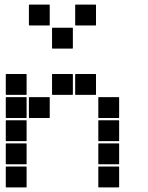

<svg xmlns="http://www.w3.org/2000/svg" viewBox="-20 -815 640 830"><path d="M307 -795H393Q395 -795 395 -793V-707Q395 -705 393 -705H307Q305 -705 305 -707V-793Q305 -795 307 -795ZM107 -795H193Q195 -795 195 -793V-707Q195 -705 193 -705H107Q105 -705 105 -707V-793Q105 -795 107 -795ZM207 -695H293Q295 -695 295 -693V-607Q295 -605 293 -605H207Q205 -605 205 -607V-693Q205 -695 207 -695ZM307 -495H393Q395 -495 395 -493V-407Q395 -405 393 -405H307Q305 -405 305 -407V-493Q305 -495 307 -495ZM207 -495H293Q295 -495 295 -493V-407Q295 -405 293 -405H207Q205 -405 205 -407V-493Q205 -495 207 -495ZM7 -495H93Q95 -495 95 -493V-407Q95 -405 93 -405H7Q5 -405 5 -407V-493Q5 -495 7 -495ZM407 -395H493Q495 -395 495 -393V-307Q495 -305 493 -305H407Q405 -305 405 -307V-393Q405 -395 407 -395ZM107 -395H193Q195 -395 195 -393V-307Q195 -305 193 -305H107Q105 -305 105 -307V-393Q105 -395 107 -395ZM7 -395H93Q95 -395 95 -393V-307Q95 -305 93 -305H7Q5 -305 5 -307V-393Q5 -395 7 -395ZM407 -295H493Q495 -295 495 -293V-207Q495 -205 493 -205H407Q405 -205 405 -207V-293Q405 -295 407 -295ZM7 -295H93Q95 -295 95 -293V-207Q95 -205 93 -205H7Q5 -205 5 -207V-293Q5 -295 7 -295ZM407 -195H493Q495 -195 495 -193V-107Q495 -105 493 -105H407Q405 -105 405 -107V-193Q405 -195 407 -195ZM7 -195H93Q95 -195 95 -193V-107Q95 -105 93 -105H7Q5 -105 5 -107V-193Q5 -195 7 -195ZM407 -95H493Q495 -95 495 -93V-7Q495 -5 493 -5H407Q405 -5 405 -7V-93Q405 -95 407 -95ZM7 -95H93Q95 -95 95 -93V-7Q95 -5 93 -5H7Q5 -5 5 -7V-93Q5 -95 7 -95Z"/></svg>

Font: Pixel Panel Black
Style: Regular
Weight: 900
Monospace: yes
Designer: Óliver Lalan
Foundry: Óliver Lalan
Version: Version 1.000; ttfautohint (v1.8.4.7-5d5b-dirty);gftools[0.9